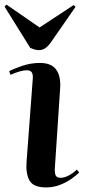

<svg xmlns="http://www.w3.org/2000/svg" viewBox="-26 -805 371 839"><path d="M117 -458Q119 -479 113 -488.5Q107 -498 91 -498Q65 -498 20 -478L14 -494Q35 -505 72 -517.5Q109 -530 148 -530Q198 -530 219 -501.5Q240 -473 237 -422L214 -75Q212 -50 217 -39Q222 -28 239 -28Q255 -28 274 -38Q293 -48 310 -64L320 -51Q309 -40 287.5 -24.5Q266 -9 237 2.5Q208 14 176 14Q119 14 102.5 -17Q86 -48 90 -97ZM-6 -776 2 -785 147 -685 296 -783 304 -775 195 -618Q186 -605 173.5 -595.5Q161 -586 144 -586Q127 -586 106 -596Z"/></svg>

Font: Literata 72pt SemiBold
Style: Italic
Weight: 600
Italic angle: -2°
Designer: Latin by Veronika Burian and Jose Scaglione. Greek by Irene Vlachou. Cyrillic by Vera Evstafieva
Foundry: TypeTogether
Version: Version 3.002